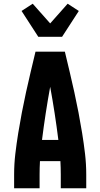

<svg xmlns="http://www.w3.org/2000/svg" viewBox="-20 -1013 540 1033"><path d="M56 0V-74Q56 -130 62.5 -185.5Q69 -241 78 -296.5Q87 -352 97.5 -407Q108 -462 120 -516.5Q132 -571 145 -626Q158 -681 171 -735H329Q342 -681 355 -626Q368 -571 380 -516.5Q392 -462 402.5 -407Q413 -352 422 -296.5Q431 -241 437.5 -185.5Q444 -130 444 -74V0H307V-74Q307 -92 306.5 -110Q306 -128 305 -146H195Q194 -128 193.5 -110Q193 -92 193 -74V0ZM294 -260Q285 -332 274 -403.5Q263 -475 250 -546Q237 -475 226 -403.5Q215 -332 206 -260ZM186 -815 96 -954 156 -993 250 -887 344 -993 404 -954 314 -815Z"/></svg>

Font: Iosevka Term Curly Heavy
Style: Regular
Weight: 900
Designer: Belleve Invis
Foundry: Belleve Invis
Version: Version 32.3.0